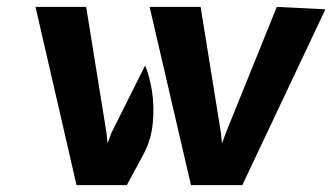

<svg xmlns="http://www.w3.org/2000/svg" viewBox="-20 -537 964 557"><path d="M534 0 414 -517H562L621 -151L624 -121L635 -151L783 -517L924 -510L683 0ZM202 0 83 -517H230L289 -151L292 -121L303 -151L401 -347Q413.5 -318 420.8 -273.2Q428 -228.5 423.2 -179.2Q418.5 -130 395 -87L348 0Z"/></svg>

Font: Expletus Sans
Style: Bold Italic
Weight: 700
Italic angle: -7°
Version: Version 7.500